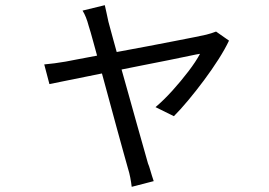

<svg xmlns="http://www.w3.org/2000/svg" viewBox="-20 -632 1040 742"><path d="M385 -612Q388 -599 391.5 -583Q395 -567 399 -548Q405 -527 416.5 -483.5Q428 -440 444 -384Q460 -328 476.5 -268.5Q493 -209 508.5 -154Q524 -99 535.5 -58.5Q547 -18 552 0Q556 9 559.5 21.5Q563 34 567 46.5Q571 59 574 68L489 90Q487 73 483.5 54.5Q480 36 474 17Q469 0 457.5 -42Q446 -84 430.5 -140Q415 -196 399 -256Q383 -316 367.5 -372Q352 -428 340.5 -470.5Q329 -513 323 -531Q318 -550 312 -565Q306 -580 299 -591ZM865 -475Q850 -443 824.5 -403Q799 -363 768.5 -322Q738 -281 707.5 -244.5Q677 -208 652 -183L581 -218Q613 -245 646 -281.5Q679 -318 708 -356Q737 -394 753 -424Q744 -423 711.5 -416Q679 -409 631.5 -399.5Q584 -390 528 -379Q472 -368 415.5 -356.5Q359 -345 309 -335Q259 -325 222.5 -317.5Q186 -310 171 -307L151 -383Q172 -385 191.5 -387.5Q211 -390 234 -394Q244 -396 275.5 -402Q307 -408 352.5 -416.5Q398 -425 450 -434.5Q502 -444 554.5 -454Q607 -464 653 -473Q699 -482 732 -488.5Q765 -495 777 -498Q786 -500 796.5 -503.5Q807 -507 815 -510Z"/></svg>

Font: Farlight84_Sys_V01
Style: Regular
Weight: 400
Designer: Ryoko NISHIZUKA  (kana, bopomofo & ideographs); Paul D. Hunt (Latin, Greek & Cyrillic); Sandoll Communications , Soo-you
Foundry: Adobe
Version: Version 2.004;October 29, 2024;FontCreator 14.0.0.2814 64-bi